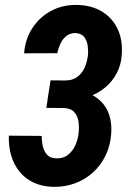

<svg xmlns="http://www.w3.org/2000/svg" viewBox="-20 -742 531 773"><path d="M183.6 -418.5 242.7 -418Q272 -418 291.5 -432.6Q311 -447.3 321 -470.2Q331.1 -493.2 334 -519.5Q335.9 -538.6 333 -558.8Q330.1 -579.1 318.6 -593.5Q307.1 -607.9 283.2 -608.9Q261.2 -608.9 246.3 -596.4Q231.4 -584 222.9 -565.4Q214.4 -546.9 210.9 -527.8L77.1 -527.3Q81.1 -583.5 109.9 -628.2Q138.7 -672.9 185.3 -698Q231.9 -723.1 289.6 -722.2Q348.1 -721.2 390.4 -695.6Q432.6 -669.9 453.6 -625.2Q474.6 -580.6 470.2 -522Q467.8 -481.4 450.2 -447.8Q432.6 -414.1 404.3 -390.4Q376 -366.7 340.1 -353.8Q304.2 -340.8 264.6 -340.8L171.4 -341.3ZM166.5 -307.6 178.2 -382.3 257.8 -381.8Q298.3 -380.9 331.1 -368.7Q363.8 -356.4 386.7 -333.5Q409.7 -310.5 420.2 -277.8Q430.7 -245.1 427.7 -203.1Q424.3 -156.2 405.3 -116.5Q386.2 -76.7 354.5 -47.9Q322.8 -19 281.7 -3.9Q240.7 11.2 192.9 10.3Q148.4 8.8 114.5 -7.3Q80.6 -23.4 58.1 -51.5Q35.6 -79.6 24.9 -116.5Q14.2 -153.3 15.6 -195.8L147.9 -194.8Q147.5 -175.8 151.9 -155Q156.2 -134.3 168.9 -119.6Q181.6 -105 206.1 -104.5Q234.4 -103.5 253.4 -118.4Q272.5 -133.3 283.2 -157Q293.9 -180.7 296.4 -205.6Q299.3 -229.5 296.1 -252Q293 -274.4 279.5 -290Q266.1 -305.7 237.8 -307.1Z"/></svg>

Font: Roboto Condensed
Style: Bold Italic
Weight: 700
Italic angle: -12°
Designer: Christian Robertson
Foundry: Google
Version: Version 3.0